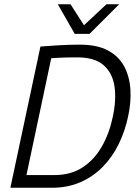

<svg xmlns="http://www.w3.org/2000/svg" viewBox="-20 -887 652 907"><path d="M29 0 171 -667Q171 -667 196 -669Q221 -671 263.5 -673.5Q306 -676 358 -676Q439 -676 490 -648.5Q541 -621 566.5 -573.5Q592 -526 596 -465Q600 -404 585 -336Q571 -269 541.5 -208Q512 -147 467 -100.5Q422 -54 361.5 -27Q301 0 224 0ZM105 -60Q105 -60 125.5 -60Q146 -60 176.5 -60Q207 -60 237 -60Q315 -60 370.5 -96.5Q426 -133 461.5 -195.5Q497 -258 513 -336Q530 -415 521 -478Q512 -541 470 -578.5Q428 -616 345 -616Q289 -616 255.5 -614Q222 -612 222 -612ZM333 -727 483 -867H543L403 -727ZM403 -727H333L253 -867H313Z"/></svg>

Font: Epunda Sans Light
Style: Italic
Weight: 300
Italic angle: -12.0243°
Designer: Simon Atzbach
Foundry: typofactur
Version: Version 2.204